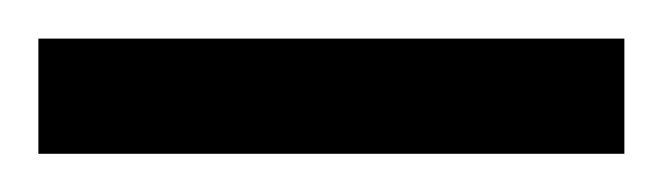

<svg xmlns="http://www.w3.org/2000/svg" viewBox="-20 40 345 100"><path d="M0 60.1H305.2V120.1H0Z"/></svg>

Font: BIZ UDPMincho
Style: Bold
Weight: 700
Designer: TypeBank Co., Ltd.
Foundry: Morisawa Inc.
Version: Version 1.06